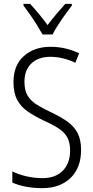

<svg xmlns="http://www.w3.org/2000/svg" viewBox="-20 -967 485 997"><path d="M401 -189Q401 -95 346 -42.5Q291 10 200 10Q110 10 44 -19V-77Q76 -61 117.5 -51.5Q159 -42 200 -42Q269 -42 306.5 -81Q344 -120 344 -185Q344 -227 329.5 -253.5Q315 -280 284.5 -300Q254 -320 205 -342Q159 -364 124 -388Q89 -412 69.5 -448Q50 -484 50 -541Q50 -628 104 -676Q158 -724 242 -724Q285 -724 323 -714.5Q361 -705 391 -690L371 -641Q338 -657 305 -664.5Q272 -672 242 -672Q179 -672 143 -637.5Q107 -603 107 -543Q107 -499 122.5 -472Q138 -445 168 -425.5Q198 -406 241 -386Q292 -362 328 -337Q364 -312 382.5 -277Q401 -242 401 -189ZM201 -788Q188 -811 171 -838.5Q154 -866 135.5 -892Q117 -918 102 -938V-947H136Q157 -925 181.5 -895.5Q206 -866 227 -837Q250 -867 271.5 -892.5Q293 -918 319 -947H353V-938Q329 -907 299.5 -864.5Q270 -822 253 -788Z"/></svg>

Font: Noto Sans Devanagari UI Condensed Light
Style: Regular
Weight: 300
Width: 3
Designer: Jelle Bosma - Monotype Design Team
Foundry: Monotype Imaging Inc.
Version: Version 2.004; ttfautohint (v1.8.4.7-5d5b)